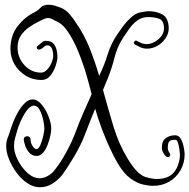

<svg xmlns="http://www.w3.org/2000/svg" viewBox="-20 -772 798 809"><path d="M148 17Q121 17 95.5 0Q70 -17 50 -44Q30 -71 18 -101Q6 -131 6 -156Q6 -176 13 -193Q20 -210 25 -228Q29 -241 37.5 -262Q46 -283 58.5 -304Q71 -325 86 -339Q101 -353 117 -353Q138 -353 156 -331Q174 -309 185 -280Q196 -251 196 -230Q196 -219 192 -200Q188 -181 180.5 -161.5Q173 -142 161.5 -128.5Q150 -115 134 -115Q116 -115 104 -128Q92 -141 86.5 -157.5Q81 -174 80 -184Q80 -191 84.5 -194.5Q89 -198 94 -198Q108 -198 109 -183Q109 -170 117.5 -156.5Q126 -143 134 -144Q143 -144 150.5 -162Q158 -180 162.5 -201Q167 -222 167 -229Q167 -244 162 -267Q157 -290 147.5 -308.5Q138 -327 123 -327Q118 -327 112 -324Q100 -318 87.5 -299Q75 -280 65.5 -258Q56 -236 52 -220Q47 -204 43 -188.5Q39 -173 39 -156Q39 -130 54.5 -98.5Q70 -67 95 -44Q120 -21 148 -21Q165 -21 182 -31Q199 -41 209 -54Q235 -86 260 -132Q285 -178 299 -217Q315 -260 332 -298.5Q349 -337 366 -375Q358 -409 344 -457Q330 -505 310.5 -553Q291 -601 267 -637Q243 -673 214 -684Q208 -687 200 -691.5Q192 -696 185 -696Q173 -696 163.5 -691Q154 -686 143 -681Q122 -671 101.5 -656.5Q81 -642 67.5 -621.5Q54 -601 54 -572Q54 -529 83 -497.5Q112 -466 153 -466Q167 -466 178.5 -478.5Q190 -491 197 -507.5Q204 -524 204 -534Q205 -554 198.5 -568Q192 -582 176 -581Q172 -580 166 -575Q160 -570 157 -568L153 -566Q150 -563 145 -563Q135 -563 135 -572Q135 -577 141 -580Q147 -585 155.5 -592.5Q164 -600 173 -600Q195 -600 205 -588.5Q215 -577 218.5 -561.5Q222 -546 222 -534Q222 -517 214 -493.5Q206 -470 191.5 -452.5Q177 -435 155 -435Q118 -435 88.5 -453Q59 -471 41.5 -500.5Q24 -530 24 -566Q24 -623 54.5 -662Q85 -701 125 -720Q139 -727 150.5 -739.5Q162 -752 184 -752Q199 -752 210 -748.5Q221 -745 235 -740Q256 -732 273 -712.5Q290 -693 302 -673Q335 -626 357.5 -569.5Q380 -513 398 -452L399 -455Q420 -498 433.5 -542.5Q447 -587 474 -627Q484 -642 498.5 -661.5Q513 -681 531 -697.5Q549 -714 567 -719Q575 -721 586 -722.5Q597 -724 603 -725Q640 -725 665 -710.5Q690 -696 691 -653Q691 -630 677 -610Q663 -590 642.5 -578.5Q622 -567 600 -567Q585 -567 573.5 -572Q562 -577 549 -584Q544 -587 544 -591Q544 -596 548.5 -599.5Q553 -603 558 -599Q567 -594 576.5 -590Q586 -586 599 -586Q625 -587 648 -607Q671 -627 671 -654Q670 -686 650.5 -693Q631 -700 605 -700Q578 -700 559 -686Q540 -672 525.5 -652Q511 -632 498 -612Q473 -572 462.5 -529.5Q452 -487 435 -444L414 -393Q435 -316 457.5 -241Q480 -166 517 -105Q540 -67 558.5 -49Q577 -31 593.5 -26Q610 -21 625 -19Q630 -18 634 -18Q638 -18 642 -18Q681 -18 704 -37Q721 -51 730 -76.5Q739 -102 738 -124Q738 -128 736 -142.5Q734 -157 730 -170Q726 -183 719 -183Q700 -183 693.5 -176.5Q687 -170 687 -149Q687 -137 696 -125Q697 -123 697 -120Q697 -110 687 -110Q678 -110 669 -127Q662 -138 662 -150Q662 -178 678.5 -190Q695 -202 718 -202Q734 -202 742.5 -186Q751 -170 754.5 -150.5Q758 -131 758 -122Q758 -85 740.5 -54.5Q723 -24 693 -6.5Q663 11 625 11Q607 11 582.5 5.5Q558 0 530.5 -19.5Q503 -39 477 -82Q460 -111 442 -150Q424 -189 408 -232Q392 -275 381 -314Q370 -287 359 -259.5Q348 -232 337 -203Q321 -161 293 -113.5Q265 -66 239 -31Q223 -12 199.5 2.5Q176 17 148 17Z"/></svg>

Font: Ruge Boogie
Style: Regular
Weight: 400
Designer: Robert E. Leuschke
Foundry: Robert E. Leuschke
Version: Version 1.010; ttfautohint (v1.8.3)